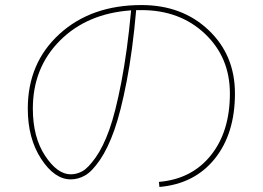

<svg xmlns="http://www.w3.org/2000/svg" viewBox="-20 -730 1040 760"><path d="M90 -300Q90 -481 215.5 -595.5Q341 -710 540 -710Q701 -710 805.5 -611Q910 -512 910 -360Q910 -201 830 -101.5Q750 -2 611 10L609 -10Q739 -21 814.5 -115Q890 -209 890 -360Q890 -503 791 -596.5Q692 -690 540 -690H519Q505 -530 481.5 -408.5Q458 -287 432.5 -215Q407 -143 376 -97.5Q345 -52 317.5 -36Q290 -20 260 -20Q196 -20 143 -101Q90 -182 90 -300ZM499 -689Q325 -677 217.5 -569.5Q110 -462 110 -300Q110 -187 158.5 -113.5Q207 -40 260 -40Q284 -40 306.5 -52.5Q329 -65 358.5 -106.5Q388 -148 412.5 -216Q437 -284 460.5 -406Q484 -528 499 -689Z"/></svg>

Font: Mplus 1p Thin
Style: Regular
Weight: 250
Version: Version 1.061